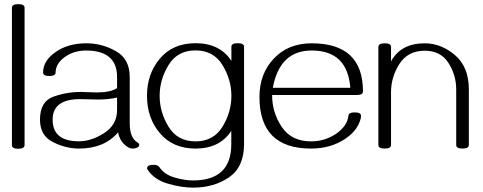

<svg xmlns="http://www.w3.org/2000/svg" viewBox="-20 -694 2296 912"><path d="M66.4 12.7Q36.6 12.7 36.6 -4.9V-657.2Q36.6 -674.3 66.4 -674.3Q96.7 -674.3 96.7 -657.2V-4.9Q96.7 12.7 66.4 12.7Z M611.3 11.7Q599.1 11.7 589.8 6.3Q549.3 -17.6 541 -65.4Q475.6 11.7 354.5 11.7Q292.5 11.7 231.2 -19.3Q169.9 -50.3 169.9 -125.5Q169.9 -211.9 233.2 -234.6Q296.4 -257.3 363.8 -257.3Q380.9 -257.3 400.6 -256.1Q420.4 -254.9 440.4 -254.9Q504.4 -254.9 536.1 -275.4V-328.1Q536.1 -453.1 390.1 -454.1Q333.5 -454.1 291.5 -425.8Q244.6 -393.6 244.1 -350.1Q244.1 -333 213.9 -333Q184.6 -333 184.6 -350.1Q185.1 -406.7 245.6 -447.8Q304.2 -488.3 390.1 -488.3Q464.4 -488.3 530.3 -451.2Q596.2 -414.1 596.2 -328.1V-108.4Q596.2 -39.1 633.3 -17.1Q641.6 -12.2 641.6 -5.4Q641.6 1.5 632.3 6.8Q622.6 11.7 611.3 11.7ZM354.5 -22.9Q414.6 -22.9 475.3 -62.3Q536.1 -101.6 536.1 -171.4V-230.5Q494.1 -221.2 445.3 -221.2Q424.3 -221.2 402.8 -222.2Q381.3 -223.1 359.9 -223.1Q230 -223.1 230 -125.5Q230 -22.9 354.5 -22.9Z M1139.2 -9.3Q1139.2 99.6 1067.6 148.4Q996.1 197.3 897 197.3Q842.8 197.3 777.8 178.5Q712.9 159.7 681.2 112.3Q678.7 108.4 678.7 105.5Q678.7 88.9 709 88.9Q730 88.9 736.8 99.6Q760.3 134.8 808.3 148.9Q856.4 163.1 897 163.1Q1078.6 163.1 1078.6 -9.3V-72.3Q1023.9 11.7 908.7 11.7Q801.8 11.7 740 -60.8Q678.2 -133.3 678.2 -238.8Q678.2 -343.8 740 -416.3Q801.8 -488.8 908.7 -488.8Q1024.4 -488.8 1079.1 -404.8V-471.7Q1079.1 -488.8 1108.9 -488.8Q1139.2 -488.8 1139.2 -471.7ZM908.7 -22.5Q994.1 -22.5 1036.6 -91.8Q1079.1 -161.1 1079.1 -238.8Q1079.1 -315.9 1036.6 -385.3Q994.1 -454.6 908.7 -454.6Q823.2 -454.6 780.8 -385.3Q738.3 -315.9 738.3 -238.8Q738.3 -161.1 780.8 -91.8Q823.2 -22.5 908.7 -22.5Z M1457 11.7Q1212.4 11.7 1212.4 -233.9Q1212.4 -343.8 1280.8 -416Q1349.1 -488.3 1460.4 -488.3Q1704.1 -488.3 1704.1 -259.8Q1704.1 -242.7 1674.3 -242.7H1272.5Q1272.5 -159.2 1318.6 -90.8Q1364.7 -22.5 1457 -22.5Q1522.9 -22.5 1575.7 -58.1Q1629.4 -94.7 1634.8 -144Q1636.7 -160.2 1664.6 -160.2Q1694.8 -160.2 1694.8 -143.6Q1694.8 -127.9 1683.6 -104.5Q1665.5 -65.9 1622.1 -36.1Q1552.2 11.7 1457 11.7ZM1644 -276.9Q1630.4 -454.1 1460.4 -454.1Q1308.6 -454.1 1275.9 -276.9Z M2176.8 11.7Q2147 11.7 2147 -5.4V-268.6Q2147 -337.9 2109.9 -395.5Q2072.8 -453.1 1997.6 -453.1Q1917.5 -453.1 1877.4 -390.6Q1837.4 -328.1 1837.4 -255.4V-5.4Q1837.4 11.7 1807.6 11.7Q1777.3 11.7 1777.3 -5.4V-471.2Q1777.3 -488.3 1807.6 -488.3Q1837.4 -488.3 1837.4 -471.2V-402.3Q1883.8 -488.3 1997.6 -488.3Q2076.2 -487.8 2141.6 -431.9Q2207 -376 2207 -269V-5.4Q2207 11.7 2176.8 11.7Z"/></svg>

Font: Gayathri Thin
Style: Regular
Weight: 100
Designer: Binoy Dominic <binoy.domenic@gmail.com>
Foundry: SMC
Version: Version 1.000